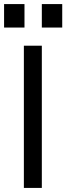

<svg xmlns="http://www.w3.org/2000/svg" viewBox="-38 -921 325 941"><path d="M79 -697H167V0H79ZM167 -901H267V-786H167ZM-18 -901H82V-786H-18Z"/></svg>

Font: HK Grotesk
Style: Regular
Weight: 400
Designer: Alfredo Marco Pradil
Foundry: Hanken Design Co.
Version: Version 3.001